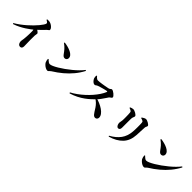

<svg xmlns="http://www.w3.org/2000/svg" viewBox="395 -2452 4179 4179"><g transform="rotate(45 2485.0 -362.0)"><path d="M87.8 -211.1Q151.3 -248.1 213.3 -293.4Q275.4 -338.6 331.9 -388.5Q388.5 -438.4 437 -487.7Q485.5 -537 522.5 -581.4Q559.4 -625.8 581.9 -660.4Q608.2 -700.3 608.2 -720.8Q608.2 -734.7 590.3 -748.8Q572.5 -763 549.6 -774.4L555 -791.2Q575.8 -792.4 598.8 -792.5Q621.8 -792.5 644.3 -785.1Q672 -776.9 698.2 -758Q724.4 -739.2 741.6 -717.3Q758.8 -695.3 758.8 -677Q758.8 -662.7 751.6 -655.4Q744.4 -648.2 732.7 -641.3Q721.1 -634.4 707.1 -619.9Q674.4 -586.2 626.2 -537.1Q578.1 -487.9 518.4 -436.1Q497 -417.1 456.1 -386.2Q415.3 -355.2 360 -319.1Q304.7 -283 238.1 -249.2Q171.6 -215.4 98.9 -191.7ZM558.6 50.4Q532.7 50.4 516 35.7Q499.4 21 491.2 -2.5Q483.1 -26.1 483.1 -50.8Q483.1 -65.5 486.8 -83.4Q490.6 -101.4 493.6 -125.6Q497.1 -155 499.3 -185.5Q501.5 -216 503 -245.1Q504.5 -274.2 505 -300.2Q505.5 -326.2 505.5 -347.3Q505.5 -368.3 505.3 -381.3Q505 -405.6 498 -422.5Q491.1 -439.3 477.2 -459L526.5 -500.2Q563.8 -474.5 592.5 -453.9Q621.2 -433.4 621.2 -413.6Q621.2 -400.5 616.9 -385.6Q612.5 -370.8 611.5 -349.4Q609.2 -282.4 610.2 -216Q611.1 -149.5 612.7 -97.6Q614.3 -45.7 614.3 -19.5Q614.3 12.3 600.3 31.4Q586.4 50.4 558.6 50.4Z M1342.1 -2.8Q1313.9 -2.8 1283.6 -19.4Q1253.2 -36 1229.3 -59.1Q1205.4 -82.2 1194.7 -101.7Q1185.5 -119.3 1179.3 -145.6Q1173 -171.8 1173.2 -193L1187 -201.8Q1198.9 -190.3 1214 -175.6Q1229.2 -160.8 1246.9 -150.3Q1264.6 -139.9 1282.5 -139.9Q1309.4 -139.9 1356.8 -160.6Q1404.1 -181.3 1464.4 -217.3Q1524.7 -253.3 1590 -300Q1655.3 -346.6 1718.7 -398.8Q1782.2 -451 1835.6 -504.1Q1889 -557.2 1924.8 -604.9L1943.2 -592.5Q1886.6 -483.2 1807.5 -387.7Q1728.4 -292.3 1630.1 -209.7Q1531.8 -127.2 1416 -55.7Q1400.3 -45.9 1389 -33.6Q1377.8 -21.4 1367.5 -12.1Q1357.2 -2.8 1342.1 -2.8ZM1419.2 -459.1Q1394.7 -459.1 1377.6 -472.5Q1360.4 -485.8 1341.1 -512.2Q1323.1 -536.8 1307.9 -557.1Q1292.7 -577.4 1275.2 -597.2Q1257.8 -617 1233.5 -638.7Q1209.3 -660.5 1172.9 -687.5L1182.5 -703.9Q1233.9 -698 1287.2 -683.8Q1340.5 -669.6 1385.2 -647.7Q1429.9 -625.8 1457.1 -595.2Q1484.3 -564.6 1484.3 -525.7Q1484.3 -498.9 1466.3 -479Q1448.2 -459.1 1419.2 -459.1Z M2025.7 -15.5Q2096.7 -52.5 2166.6 -103.1Q2236.6 -153.6 2302 -213.3Q2367.5 -272.9 2423.4 -337Q2479.2 -401 2521.9 -465.4Q2564.6 -529.8 2588.5 -588.1Q2595.9 -607.5 2577.2 -606.7Q2562.3 -605.3 2533.8 -598.4Q2505.4 -591.5 2471.8 -582.3Q2438.2 -573.1 2408 -563.7Q2377.7 -554.4 2358.9 -547.9Q2342.4 -542.8 2331.5 -534.3Q2320.6 -525.9 2310.6 -519.2Q2300.6 -512.5 2285.9 -512.5Q2264 -512.5 2242.4 -528.7Q2220.8 -544.9 2204.7 -567.3Q2188.5 -589.7 2182.5 -607.8Q2177.8 -623.5 2176.1 -642Q2174.4 -660.5 2175.3 -680.8L2191.7 -687.6Q2203.1 -673.7 2216.2 -660.3Q2229.3 -646.9 2244.1 -638.6Q2258.9 -630.3 2275.6 -630.3Q2296.5 -630.3 2327.7 -633.9Q2358.9 -637.5 2394.5 -642.8Q2430.1 -648.1 2464.7 -654.4Q2499.3 -660.6 2526.7 -666Q2554.1 -671.4 2568.2 -675Q2581.1 -678 2591.3 -686.5Q2601.4 -695 2611.1 -702.7Q2620.7 -710.3 2631.1 -710.3Q2646.6 -710.3 2669.3 -698Q2691.9 -685.6 2713.7 -667.6Q2735.4 -649.6 2749.9 -631.2Q2764.4 -612.8 2764.4 -600.7Q2764.4 -586.8 2752.4 -576.2Q2740.4 -565.6 2726.4 -557.3Q2712.5 -549 2706.2 -540.2Q2687.7 -513.6 2662.6 -475.4Q2637.4 -437.3 2606.9 -395.5Q2576.4 -353.8 2540.1 -316.4Q2505.8 -281.3 2458.6 -237.8Q2411.5 -194.2 2350 -149.3Q2288.5 -104.5 2210.6 -64.5Q2132.8 -24.6 2037.3 4.7ZM2804.2 -11.3Q2784.5 -11.3 2768.4 -21.2Q2752.3 -31.2 2737.4 -49.6Q2722.5 -68 2705.4 -93.9Q2679.5 -136.6 2652.7 -177Q2625.8 -217.4 2588 -255.2Q2550.1 -293.1 2490.2 -326.4L2506.1 -346.3Q2574.4 -329.1 2638.6 -302Q2702.7 -274.8 2754.2 -239.3Q2805.7 -203.7 2836 -162.5Q2866.4 -121.3 2866.4 -75.8Q2866.4 -53.1 2850.1 -32.2Q2833.8 -11.3 2804.2 -11.3Z M3294.3 49.9Q3436.5 -27.8 3512 -131.4Q3587.5 -235 3599.2 -383Q3601.9 -410.9 3603 -447.9Q3604.2 -484.9 3604.3 -523.1Q3604.5 -561.3 3603.6 -594.9Q3602.7 -628.5 3601.5 -649.6Q3600.5 -667.2 3596.7 -677Q3593 -686.7 3579 -695.2Q3567.6 -702.1 3551.8 -707.5Q3536.1 -712.9 3519 -717.6L3518 -734.2Q3538.6 -749.4 3565.9 -763.3Q3593.2 -777.1 3612.2 -777.1Q3628.4 -777.1 3650.2 -769Q3672.1 -761 3693.5 -748.1Q3715 -735.2 3729.1 -721.5Q3743.2 -707.7 3743.2 -696.6Q3743.2 -683.7 3738.1 -674.3Q3733 -664.8 3727.5 -655Q3722.1 -645.2 3721.1 -629.6Q3720.1 -608.4 3718.3 -575.8Q3716.6 -543.2 3714.9 -507.4Q3713.1 -471.6 3711.8 -439Q3710.4 -406.3 3708.7 -383.3Q3698.8 -204 3594.5 -94.5Q3490.3 15.1 3304.7 67.8ZM3319.1 -204.5Q3302.8 -204.5 3287.5 -219.1Q3272.3 -233.8 3262.9 -258.6Q3253.6 -283.4 3253.6 -312.7Q3253.6 -332 3260.7 -358.2Q3267.9 -384.5 3268.2 -435.6Q3268.4 -460.8 3268.2 -499Q3267.9 -537.1 3266.5 -574.5Q3265.2 -611.9 3262.4 -631.8Q3260.7 -647.2 3256.4 -655.2Q3252 -663.2 3240.5 -669.4Q3230 -676.5 3214.8 -682.8Q3199.7 -689 3183.2 -694.7L3182.9 -711.3Q3201.3 -720.1 3222.3 -727.1Q3243.4 -734.1 3262.6 -734.1Q3279.2 -734.1 3302 -725.8Q3324.8 -717.5 3347.1 -704.6Q3369.5 -691.6 3384 -676.7Q3398.6 -661.9 3398.6 -648.1Q3398.6 -634.9 3393.3 -623.9Q3388 -612.9 3382.3 -600.1Q3376.5 -587.4 3375.2 -566.4Q3374.2 -553.4 3373.7 -526.8Q3373.2 -500.1 3373.2 -465.9Q3373.2 -431.7 3373.2 -396.3Q3373.2 -360.9 3373.3 -330.2Q3373.5 -299.5 3373.5 -278.8Q3373.5 -239.5 3359 -222Q3344.6 -204.5 3319.1 -204.5Z M4312.1 -2.8Q4283.9 -2.8 4253.6 -19.4Q4223.2 -36 4199.3 -59.1Q4175.4 -82.2 4164.7 -101.7Q4155.5 -119.3 4149.3 -145.6Q4143 -171.8 4143.2 -193L4157 -201.8Q4168.9 -190.3 4184 -175.6Q4199.2 -160.8 4216.9 -150.3Q4234.6 -139.9 4252.5 -139.9Q4279.4 -139.9 4326.8 -160.6Q4374.1 -181.3 4434.4 -217.3Q4494.7 -253.3 4560 -300Q4625.3 -346.6 4688.7 -398.8Q4752.2 -451 4805.6 -504.1Q4859 -557.2 4894.8 -604.9L4913.2 -592.5Q4856.6 -483.2 4777.5 -387.7Q4698.4 -292.3 4600.1 -209.7Q4501.8 -127.2 4386 -55.7Q4370.3 -45.9 4359 -33.6Q4347.8 -21.4 4337.5 -12.1Q4327.2 -2.8 4312.1 -2.8ZM4389.2 -459.1Q4364.7 -459.1 4347.6 -472.5Q4330.4 -485.8 4311.1 -512.2Q4293.1 -536.8 4277.9 -557.1Q4262.7 -577.4 4245.2 -597.2Q4227.8 -617 4203.5 -638.7Q4179.3 -660.5 4142.9 -687.5L4152.5 -703.9Q4203.9 -698 4257.2 -683.8Q4310.5 -669.6 4355.2 -647.7Q4399.9 -625.8 4427.1 -595.2Q4454.3 -564.6 4454.3 -525.7Q4454.3 -498.9 4436.3 -479Q4418.2 -459.1 4389.2 -459.1Z"/></g></svg>

Font: Noto Serif KR ExtraLight
Style: Regular
Weight: 200
Designer: Ryoko NISHIZUKA 西塚涼子 (kana & ideographs); Frank Grießhammer (Latin, Greek & Cyrillic); Wenlong ZHANG 张文龙 (bopomofo); San
Foundry: Adobe
Version: Version 2.002-H1;hotconv 1.1.0;makeotfexe 2.6.0